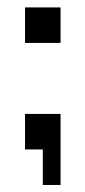

<svg xmlns="http://www.w3.org/2000/svg" viewBox="-20 -411 235 528"><path d="M48.8 -293V-390.6H146.5V-293ZM48.8 0V-97.7H146.5V97.7H97.7V0Z"/></svg>

Font: BabelStone Runic
Style: Regular
Weight: 400
Designer: Andrew West
Foundry: BabelStone
Version: Version 7.004 November 9, 2023